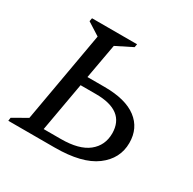

<svg xmlns="http://www.w3.org/2000/svg" viewBox="-129 -692 826 823"><g transform="rotate(30 283.5 -280.0)"><path d="M101 -560H324L321 -544L241 -504L210 -332H295Q399 -332 453 -291Q507 -250 507 -177Q507 -99 440.5 -49.5Q374 0 239 0H10L12 -16L82 -56L161 -504L98 -544ZM159 -45H244Q334 -45 378.5 -80.5Q423 -116 423 -176Q422 -287 278 -287H202Z"/></g></svg>

Font: Spectral SC
Style: Italic
Weight: 400
Italic angle: -10°
Designer: Jean-Baptiste Levee
Foundry: Production Type
Version: Version 2.001